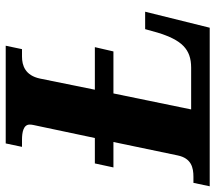

<svg xmlns="http://www.w3.org/2000/svg" viewBox="-78 -693 754 672"><g transform="rotate(-90 299.0 -357.0)"><path d="M594 -226H533L521 -183C495 -98 463 -65 398 -65H252L308 -337H455L470 -402H321L360 -594C371 -646 406 -657 437 -657H463L475 -714H133L121 -657H146C172 -657 199 -652 199 -630C199 -620 196 -612 193 -596L152 -402H63L49 -337H138L91 -112C81 -64 48 -57 16 -57H-5L-17 0H538Z"/></g></svg>

Font: Noto Serif SemiCondensed Extra
Style: Italic
Weight: 800
Width: 4
Italic angle: -12°
Designer: Monotype Design Team
Foundry: Monotype Imaging Inc.
Version: Version 1.901